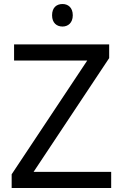

<svg xmlns="http://www.w3.org/2000/svg" viewBox="-20 -935 612 955"><path d="M291 -915C262 -915 239 -898 239 -859C239 -821 262 -803 291 -803C318 -803 342 -821 342 -859C342 -898 318 -915 291 -915ZM533 0V-80H147L523 -646V-714H50V-634H414L38 -68V0Z"/></svg>

Font: Noto Sans Osage
Style: Regular
Weight: 400
Designer: Monotype Design Team
Foundry: Monotype Imaging Inc.
Version: Version 2.002